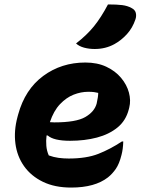

<svg xmlns="http://www.w3.org/2000/svg" viewBox="-20 -834 640 866"><path d="M365 -552Q419 -552 459.5 -533Q500 -514 526 -483Q552 -452 561.5 -416.5Q571 -381 563 -349L561 -341Q548 -290 510 -259Q472 -228 417 -213.5Q362 -199 296 -199Q222 -199 195 -223H190Q187 -199 189 -176Q191 -153 200 -133Q222 -125 244 -122Q266 -119 290 -119Q370 -119 423.5 -140Q477 -161 530 -196H536Q535 -161 528 -135Q518 -95 502.5 -72.5Q487 -50 467 -34Q408 12 301 12Q227 12 173.5 -14Q120 -40 88.5 -84.5Q57 -129 49.5 -186.5Q42 -244 59 -307L62 -318Q93 -431 175 -491.5Q257 -552 365 -552ZM378 -420Q345 -420 312 -407Q279 -394 250.5 -364Q222 -334 205 -283Q216 -282 225 -282Q323 -282 364.5 -306Q406 -330 416 -367Q423 -398 423 -415Q415 -417 405 -418.5Q395 -420 378 -420ZM467 -814Q507 -814 531 -811Q555 -808 573 -798Q589 -790 592.5 -776Q596 -762 591 -747Q578 -708 552.5 -680Q527 -652 496 -635Q456 -613 407 -613Q382 -613 359.5 -619Q337 -625 323 -638Q371 -675 403.5 -715Q436 -755 467 -814Z"/></svg>

Font: Recursive Sn Csl St XBd
Style: Italic
Weight: 800
Italic angle: -15°
Version: Version 1.079;hotconv 1.0.112;makeotfexe 2.5.65598; ttfautoh